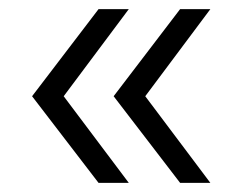

<svg xmlns="http://www.w3.org/2000/svg" viewBox="-20 -473 517 419"><path d="M195 -74H261L119 -263L261 -453H195L50 -263ZM373 -74H439L297 -263L439 -453H373L228 -263Z"/></svg>

Font: Chess Sans
Style: Regular
Weight: 400
Designer: Wolf Bōese
Foundry: Wolf Bōese
Version: Version 7.223;Glyphs 3.3 (3306)